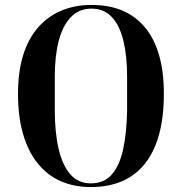

<svg xmlns="http://www.w3.org/2000/svg" viewBox="-20 -743 733 778"><path d="M348 15Q281 15 227 -8.5Q173 -32 134 -79.5Q95 -127 74 -198Q53 -269 53 -363Q53 -453 74 -520Q95 -587 134.5 -632Q174 -677 229 -700Q284 -723 351 -723Q422 -723 476 -700Q530 -677 567.5 -632Q605 -587 624.5 -520Q644 -453 644 -363Q644 -269 624.5 -198Q605 -127 567 -79.5Q529 -32 474 -8.5Q419 15 348 15ZM348 0Q402 0 433.5 -36.5Q465 -73 479 -138.5Q493 -204 495 -291V-431Q495 -516 480 -578Q465 -640 433 -674Q401 -708 351 -708Q300 -708 267 -673.5Q234 -639 218 -577.5Q202 -516 202 -432V-296Q202 -207 217.5 -140Q233 -73 265 -36.5Q297 0 348 0Z"/></svg>

Font: Kalnia Medium
Style: Regular
Weight: 500
Designer: Frida Medrano
Foundry: Frida Medrano
Version: Version 1.105